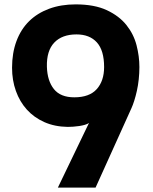

<svg xmlns="http://www.w3.org/2000/svg" viewBox="-20 -720 697 876"><path d="M289 -141Q229 -142 182 -163Q135 -184 102.5 -220Q70 -256 52.5 -305Q35 -354 35 -411Q35 -478 55 -532Q75 -586 112.5 -623Q150 -660 204 -680Q258 -700 325 -700Q411 -700 467.5 -673.5Q524 -647 557 -605.5Q590 -564 603 -513.5Q616 -463 616 -414Q616 -386 613 -358Q610 -330 604.5 -305.5Q599 -281 592.5 -260.5Q586 -240 580 -227L416 136H244L386 -159Q379 -154 367 -150.5Q355 -147 341.5 -145Q328 -143 314 -142Q300 -141 289 -141ZM329 -563Q263 -563 227.5 -525.5Q192 -488 194 -415Q196 -351 226 -313.5Q256 -276 319 -276Q388 -276 421.5 -313.5Q455 -351 455 -414Q455 -490 422 -526.5Q389 -563 329 -563Z"/></svg>

Font: Cafe24 Ohsquare
Style: Bold
Weight: 700
Designer: Cafe24 thkim, hmlim, mnelim, nhlee, sslee, sskim, smlim, yjkim, sdjeong, hskwak & 4IRTF
Foundry: Cafe24
Version: Version 1.000